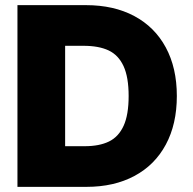

<svg xmlns="http://www.w3.org/2000/svg" viewBox="-20 -727 751 747"><path d="M47.9 0V-707H314.5Q422.9 -707 502.4 -664.6Q582 -622.1 625 -542.5Q668 -462.9 668 -353.5Q668 -244.1 625.2 -164.6Q582.5 -85 503.2 -42.5Q423.8 0 316.4 0ZM309.6 -158.2Q366.7 -158.2 404.1 -176.5Q441.4 -194.8 460.9 -237.5Q480.5 -280.3 480.5 -353.5Q480.5 -426.8 460.7 -469.7Q440.9 -512.7 402.6 -530.8Q364.3 -548.8 304.7 -548.8H233.4V-158.2Z"/></svg>

Font: Pretendard GOV Black
Style: Regular
Weight: 900
Designer: Base glyphs from Inter by Rasmus Andersson; Hangeul glyphs from Noto Sans CJK(Source Han Sans) by Jang Soo-young and Kan
Foundry: Kil Hyung-jin
Version: Version 1.309